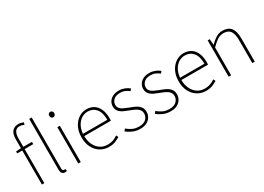

<svg xmlns="http://www.w3.org/2000/svg" viewBox="-12 -1603 3317 2412"><g transform="rotate(-30 1647.0 -397.0)"><path d="M110 0V-655Q110 -707 124.5 -740.5Q139 -774 166.5 -790.5Q194 -807 232 -807Q249 -807 268 -802.5Q287 -798 306 -790L295 -759Q263 -775 231 -775Q186 -775 165.5 -742Q145 -709 145 -650V0ZM37 -494V-522L110 -527H270V-494ZM439 13Q422 13 409.5 5.5Q397 -2 390.5 -18Q384 -34 384 -59V-794H420V-53Q420 -37 426 -28.5Q432 -20 442 -20Q445 -20 449.5 -20.5Q454 -21 462 -22L468 9Q461 10 455.5 11.5Q450 13 439 13Z M638 0V-527H674V0ZM657 -660Q641 -660 631 -671Q621 -682 621 -701Q621 -718 631 -728.5Q641 -739 657 -739Q672 -739 682.5 -728.5Q693 -718 693 -701Q693 -682 682.5 -671Q672 -660 657 -660Z M1078 13Q1012 13 957 -20Q902 -53 869.5 -114.5Q837 -176 837 -262Q837 -327 855.5 -378Q874 -429 906.5 -465.5Q939 -502 979.5 -521Q1020 -540 1064 -540Q1125 -540 1169.5 -512Q1214 -484 1238.5 -429.5Q1263 -375 1263 -297Q1263 -289 1263 -280.5Q1263 -272 1261 -261H875Q875 -192 900.5 -137.5Q926 -83 972 -51.5Q1018 -20 1080 -20Q1125 -20 1160 -33Q1195 -46 1225 -68L1241 -37Q1211 -19 1174 -3Q1137 13 1078 13ZM875 -294H1228Q1228 -401 1183 -454Q1138 -507 1064 -507Q1017 -507 976 -481.5Q935 -456 908 -408.5Q881 -361 875 -294Z M1534 13Q1475 13 1426 -8.5Q1377 -30 1342 -59L1365 -88Q1398 -60 1438 -40Q1478 -20 1536 -20Q1602 -20 1635.5 -53Q1669 -86 1669 -131Q1669 -166 1649 -189Q1629 -212 1598.5 -227Q1568 -242 1537 -253Q1497 -268 1459 -285Q1421 -302 1396 -330Q1371 -358 1371 -403Q1371 -440 1390 -471Q1409 -502 1446 -521Q1483 -540 1537 -540Q1577 -540 1616 -525Q1655 -510 1683 -486L1662 -459Q1636 -479 1606 -493Q1576 -507 1535 -507Q1470 -507 1439 -475.5Q1408 -444 1408 -405Q1408 -374 1425.5 -353.5Q1443 -333 1471.5 -319.5Q1500 -306 1531 -294Q1563 -282 1594 -269.5Q1625 -257 1650 -240Q1675 -223 1690.5 -197.5Q1706 -172 1706 -133Q1706 -94 1686 -60.5Q1666 -27 1628 -7Q1590 13 1534 13Z M1975 13Q1916 13 1867 -8.5Q1818 -30 1783 -59L1806 -88Q1839 -60 1879 -40Q1919 -20 1977 -20Q2043 -20 2076.5 -53Q2110 -86 2110 -131Q2110 -166 2090 -189Q2070 -212 2039.5 -227Q2009 -242 1978 -253Q1938 -268 1900 -285Q1862 -302 1837 -330Q1812 -358 1812 -403Q1812 -440 1831 -471Q1850 -502 1887 -521Q1924 -540 1978 -540Q2018 -540 2057 -525Q2096 -510 2124 -486L2103 -459Q2077 -479 2047 -493Q2017 -507 1976 -507Q1911 -507 1880 -475.5Q1849 -444 1849 -405Q1849 -374 1866.5 -353.5Q1884 -333 1912.5 -319.5Q1941 -306 1972 -294Q2004 -282 2035 -269.5Q2066 -257 2091 -240Q2116 -223 2131.5 -197.5Q2147 -172 2147 -133Q2147 -94 2127 -60.5Q2107 -27 2069 -7Q2031 13 1975 13Z M2487 13Q2421 13 2366 -20Q2311 -53 2278.5 -114.5Q2246 -176 2246 -262Q2246 -327 2264.5 -378Q2283 -429 2315.5 -465.5Q2348 -502 2388.5 -521Q2429 -540 2473 -540Q2534 -540 2578.5 -512Q2623 -484 2647.5 -429.5Q2672 -375 2672 -297Q2672 -289 2672 -280.5Q2672 -272 2670 -261H2284Q2284 -192 2309.5 -137.5Q2335 -83 2381 -51.5Q2427 -20 2489 -20Q2534 -20 2569 -33Q2604 -46 2634 -68L2650 -37Q2620 -19 2583 -3Q2546 13 2487 13ZM2284 -294H2637Q2637 -401 2592 -454Q2547 -507 2473 -507Q2426 -507 2385 -481.5Q2344 -456 2317 -408.5Q2290 -361 2284 -294Z M2819 0V-527H2849L2855 -443H2857Q2898 -484 2941 -512Q2984 -540 3039 -540Q3120 -540 3159 -490.5Q3198 -441 3198 -339V0H3162V-334Q3162 -421 3132.5 -464Q3103 -507 3035 -507Q2986 -507 2945.5 -481Q2905 -455 2855 -403V0Z"/></g></svg>

Font: Noto Sans HK Thin
Style: Regular
Weight: 100
Designer: Ryoko NISHIZUKA 西塚涼子 (kana, bopomofo & ideographs); Paul D. Hunt (Latin, Greek & Cyrillic); Sandoll Communications 산돌커뮤니
Foundry: Adobe
Version: Version 2.004-H2;hotconv 1.0.118;makeotfexe 2.5.65603